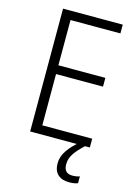

<svg xmlns="http://www.w3.org/2000/svg" viewBox="-137 -787 768 1078"><g transform="rotate(15 247.0 -247.5)"><path d="M438 0H91V-714H438V-663H148V-400H421V-349H148V-51H438ZM334 125Q334 178 383 178Q397 178 408 176Q419 174 426 171V211Q416 215 403.5 217Q391 219 375 219Q333 219 309.5 197Q286 175 286 132Q286 93 311.5 56Q337 19 377 -12L410 0Q375 32 354.5 61.5Q334 91 334 125Z"/></g></svg>

Font: Noto Sans Sinhala SemiCondensed Light
Style: Regular
Weight: 300
Width: 4
Designer: Jelle Bosma - Monotype Design Team
Foundry: Monotype Imaging Inc.
Version: Version 2.006; ttfautohint (v1.8.4.7-5d5b)